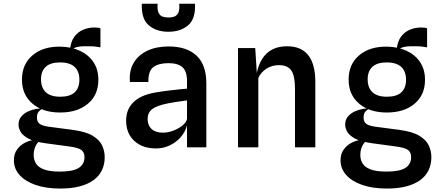

<svg xmlns="http://www.w3.org/2000/svg" viewBox="-20 -812 2440 1058"><path d="M312.5 227Q233 227 175.8 207Q118.5 187 87.5 152Q56.5 117 56.5 72Q56.5 35 75 10.5Q93.5 -14 120.5 -27Q147.5 -40 173 -41.5L199 -39Q192 -31.5 184 -20.5Q176 -9.5 170.8 6Q165.5 21.5 165.5 42Q165.5 68 178 88.8Q190.5 109.5 222 121.5Q253.5 133.5 310 133.5Q381.5 133.5 413.5 113.5Q445.5 93.5 445.5 54Q445.5 27 428 14.2Q410.5 1.5 361 -5L231.5 -22.5Q167 -31.5 135 -49.2Q103 -67 92.5 -87.5Q82 -108 82 -124.5Q82 -152.5 97.8 -170.5Q113.5 -188.5 136 -198.5Q158.5 -208.5 180.8 -212Q203 -215.5 215.5 -214Q201.5 -207 192.5 -196Q183.5 -185 183.5 -164Q183.5 -141 198.2 -129.8Q213 -118.5 250.5 -113.5L379.5 -96.5Q452.5 -87 490.8 -63.8Q529 -40.5 543 -9.8Q557 21 557 54Q557 94.5 541.2 126.8Q525.5 159 494.5 181.2Q463.5 203.5 418 215.2Q372.5 227 312.5 227ZM311.5 -192Q216 -192 158.5 -241.2Q101 -290.5 101 -373.5Q101 -458 159.2 -507.2Q217.5 -556.5 312.5 -555Q373 -554 420.2 -532.2Q467.5 -510.5 494.8 -470Q522 -429.5 522 -372Q522 -289 464.5 -240.5Q407 -192 311.5 -192ZM312 -279Q365.5 -279 391.5 -303.2Q417.5 -327.5 417.5 -372.5Q417.5 -418.5 391.2 -443.2Q365 -468 311 -468Q258 -468 232 -443.8Q206 -419.5 206 -375Q206 -329 232.2 -304Q258.5 -279 312 -279ZM372.5 -535.5 366 -540.5Q370.5 -584.5 390.5 -610.8Q410.5 -637 439.8 -648.8Q469 -660.5 500 -660.5Q510 -660.5 518.8 -659.5Q527.5 -658.5 533.5 -656V-551Q518 -553.5 506.2 -555.2Q494.5 -557 472 -557Q458 -557 440 -557Q422 -557 404.2 -552.8Q386.5 -548.5 372.5 -535.5Z M840 6Q765 6 720 -35.5Q675 -77 675 -148Q675 -208.5 714.5 -248Q754 -287.5 832 -301.5Q869 -308 905.2 -312.5Q941.5 -317 969.8 -319.8Q998 -322.5 1010.5 -323.5V-365.5Q1010.5 -419.5 985.2 -441.8Q960 -464 908 -464Q856 -464 826.2 -443.2Q796.5 -422.5 797.5 -360H696Q690.5 -420.5 716 -464.5Q741.5 -508.5 791.2 -532.2Q841 -556 908.5 -556Q1009.5 -556 1063.2 -505.2Q1117 -454.5 1117 -353V0H1010.5V-121.5Q1001 -85 975.8 -56.2Q950.5 -27.5 915.2 -10.8Q880 6 840 6ZM878 -81Q905 -81 934 -91.8Q963 -102.5 984.8 -119.8Q1006.5 -137 1010.5 -156.5V-258.5Q1003.5 -258 984.5 -255.2Q965.5 -252.5 944 -249.2Q922.5 -246 906 -242.5Q843 -230 818.2 -210.5Q793.5 -191 793.5 -156Q793.5 -121.5 815.2 -101.2Q837 -81 878 -81ZM908 -637Q841 -637 799.5 -672.8Q758 -708.5 761.5 -791.5H848.5Q846 -757.5 854 -741.2Q862 -725 876.5 -720.2Q891 -715.5 908 -715.5Q925 -715.5 939.5 -720.2Q954 -725 962.2 -741.2Q970.5 -757.5 967.5 -791.5H1054.5Q1058.5 -708.5 1016.8 -672.8Q975 -637 908 -637Z M1291.5 0V-547H1386.5L1399.5 -341L1390.5 -382.5Q1402 -469 1444.8 -513Q1487.5 -557 1562.5 -557Q1640 -557 1678.8 -507.5Q1717.5 -458 1717.5 -361.5V0H1605.5V-323Q1605.5 -393.5 1585.5 -423.2Q1565.5 -453 1516.5 -453Q1478.5 -453 1448.2 -433.5Q1418 -414 1403.5 -382.5V0Z M2112.5 227Q2033 227 1975.8 207Q1918.5 187 1887.5 152Q1856.5 117 1856.5 72Q1856.5 35 1875 10.5Q1893.5 -14 1920.5 -27Q1947.5 -40 1973 -41.5L1999 -39Q1992 -31.5 1984 -20.5Q1976 -9.5 1970.8 6Q1965.5 21.5 1965.5 42Q1965.5 68 1978 88.8Q1990.5 109.5 2022 121.5Q2053.5 133.5 2110 133.5Q2181.5 133.5 2213.5 113.5Q2245.5 93.5 2245.5 54Q2245.5 27 2228 14.2Q2210.5 1.5 2161 -5L2031.5 -22.5Q1967 -31.5 1935 -49.2Q1903 -67 1892.5 -87.5Q1882 -108 1882 -124.5Q1882 -152.5 1897.8 -170.5Q1913.5 -188.5 1936 -198.5Q1958.5 -208.5 1980.8 -212Q2003 -215.5 2015.5 -214Q2001.5 -207 1992.5 -196Q1983.5 -185 1983.5 -164Q1983.5 -141 1998.2 -129.8Q2013 -118.5 2050.5 -113.5L2179.5 -96.5Q2252.5 -87 2290.8 -63.8Q2329 -40.5 2343 -9.8Q2357 21 2357 54Q2357 94.5 2341.2 126.8Q2325.5 159 2294.5 181.2Q2263.5 203.5 2218 215.2Q2172.5 227 2112.5 227ZM2111.5 -192Q2016 -192 1958.5 -241.2Q1901 -290.5 1901 -373.5Q1901 -458 1959.2 -507.2Q2017.5 -556.5 2112.5 -555Q2173 -554 2220.2 -532.2Q2267.5 -510.5 2294.8 -470Q2322 -429.5 2322 -372Q2322 -289 2264.5 -240.5Q2207 -192 2111.5 -192ZM2112 -279Q2165.5 -279 2191.5 -303.2Q2217.5 -327.5 2217.5 -372.5Q2217.5 -418.5 2191.2 -443.2Q2165 -468 2111 -468Q2058 -468 2032 -443.8Q2006 -419.5 2006 -375Q2006 -329 2032.2 -304Q2058.5 -279 2112 -279ZM2172.5 -535.5 2166 -540.5Q2170.5 -584.5 2190.5 -610.8Q2210.5 -637 2239.8 -648.8Q2269 -660.5 2300 -660.5Q2310 -660.5 2318.8 -659.5Q2327.5 -658.5 2333.5 -656V-551Q2318 -553.5 2306.2 -555.2Q2294.5 -557 2272 -557Q2258 -557 2240 -557Q2222 -557 2204.2 -552.8Q2186.5 -548.5 2172.5 -535.5Z"/></svg>

Font: Spline Sans Mono Medium
Style: Regular
Weight: 500
Monospace: yes
Version: Version 1.004